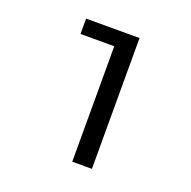

<svg xmlns="http://www.w3.org/2000/svg" viewBox="-97 -603 695 699"><g transform="rotate(20 250.0 -253.5)"><path d="M329.1 0H252.9V-447.3H122.1V-506.8H329.1Z"/></g></svg>

Font: Puritan
Style: Regular
Weight: 400
Version: 2.0a